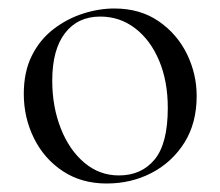

<svg xmlns="http://www.w3.org/2000/svg" viewBox="-20 -419 519 452"><path d="M231 13Q172 13 128 -16Q84 -45 60 -93.5Q36 -142 36 -198Q36 -250 55 -288Q74 -326 106 -350.5Q138 -375 175.5 -387Q213 -399 249 -399Q310 -399 353.5 -369Q397 -339 420 -292Q443 -245 443 -193Q443 -129 414 -83Q385 -37 337 -12Q289 13 231 13ZM260 -6Q313 -6 344 -43.5Q375 -81 375 -165Q375 -228 354.5 -276.5Q334 -325 298 -352.5Q262 -380 216 -380Q163 -380 133 -341Q103 -302 103 -229Q103 -168 123 -117Q143 -66 178.5 -36Q214 -6 260 -6Z"/></svg>

Font: Cormorant Infant Light
Style: Regular
Weight: 400
Version: Version 4.001